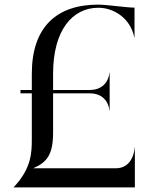

<svg xmlns="http://www.w3.org/2000/svg" viewBox="-20 -810 668 830"><path d="M38.5 0H563V-172H562C562 -164 555 -82.5 480.5 -82.5H123C184.5 -108.5 209.5 -143.5 209.5 -237.5V-406.5H367.5C445.5 -406.5 453 -338.5 453 -332H454V-496H453C453 -489 445.5 -421 367.5 -421H209.5V-491.5C209.5 -678 292 -776.5 405.5 -776.5C472 -776.5 544 -731 560.5 -648.5H561.5V-777C526.5 -777 441 -790 405 -790C223.5 -790 117.5 -692.5 117.5 -490.5V-421H68.5V-406.5H117.5V-209.5C117.5 -151.5 116.5 -82 38.5 0Z"/></svg>

Font: Beautique Display
Style: Regular
Weight: 400
Designer: Nhat-Quang Ngo
Version: Version 1.100;Glyphs 3.2.3 (3260)